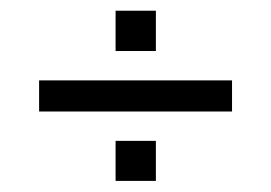

<svg xmlns="http://www.w3.org/2000/svg" viewBox="-20 -562 498 353"><path d="M51.9 -357V-414.2H406.6V-357ZM192.5 -468.2V-542.3H266.6V-468.2ZM192.5 -229.4V-303H266.6V-229.4Z"/></svg>

Font: Big Shoulders Display SC Thin
Style: Regular
Weight: 100
Designer: Patric King
Foundry: XO Type Co
Version: Version 2.002